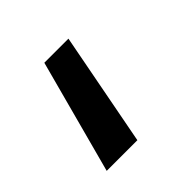

<svg xmlns="http://www.w3.org/2000/svg" viewBox="-81 -102 383 383"><g transform="rotate(-45 111.0 90.0)"><path d="M20.5 210 85 -30.5H153L107 210Z"/></g></svg>

Font: Geologica Roman Light
Style: Regular
Weight: 300
Designer: Sindre Bremnes, Frode Helland
Foundry: Monokrom Skriftforlag AS
Version: Version 1.010;gftools[0.9.28]